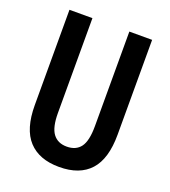

<svg xmlns="http://www.w3.org/2000/svg" viewBox="-133 -811 813 919"><g transform="rotate(20 273.5 -352.0)"><path d="M484 -231Q484 -108 430.5 -49Q377 10 273 10Q171 10 117 -48.5Q63 -107 63 -229V-714H180V-231Q180 -158 204 -126Q228 -94 274 -94Q321 -94 344.5 -125.5Q368 -157 368 -232V-714H484Z"/></g></svg>

Font: Noto Sans Devanagari UI ExtraCondensed SemiBold
Style: Regular
Weight: 600
Width: 2
Designer: Jelle Bosma - Monotype Design Team
Foundry: Monotype Imaging Inc.
Version: Version 2.004; ttfautohint (v1.8.4.7-5d5b)